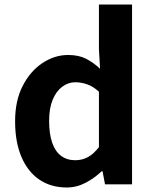

<svg xmlns="http://www.w3.org/2000/svg" viewBox="-20 -818 684 852"><path d="M276 14Q206 14 154.5 -21Q103 -56 75 -122Q47 -188 47 -280Q47 -371 80.5 -436.5Q114 -502 168 -538Q222 -574 282 -574Q329 -574 361.5 -557.5Q394 -541 424 -513L419 -601V-798H566V0H446L435 -58H431Q400 -28 360 -7Q320 14 276 14ZM314 -107Q344 -107 369.5 -120.5Q395 -134 419 -165V-411Q394 -434 367.5 -443.5Q341 -453 314 -453Q283 -453 256.5 -433.5Q230 -414 214 -376Q198 -338 198 -282Q198 -224 211.5 -185Q225 -146 251 -126.5Q277 -107 314 -107Z"/></svg>

Font: Noto Sans TC Thin
Style: Bold
Weight: 700
Version: Version 2.004-H2;hotconv 1.0.118;makeotfexe 2.5.65603